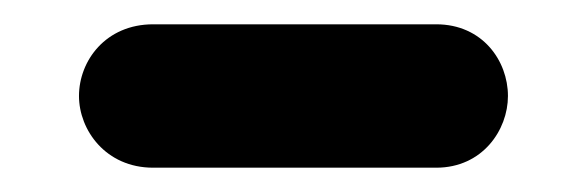

<svg xmlns="http://www.w3.org/2000/svg" viewBox="-20 -419 484 158"><path d="M106 -281H339C377 -281 398 -312 398 -340C398 -369 377 -399 339 -399H106C67 -399 45 -369 45 -340C45 -312 67 -281 106 -281Z"/></svg>

Font: SN Pro SemiBold
Style: Regular
Weight: 600
Designer: Tobias Whetton
Foundry: Supernotes
Version: Version 1.003;Glyphs 3.3 (3324)